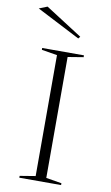

<svg xmlns="http://www.w3.org/2000/svg" viewBox="-101 -982 594 1032"><g transform="rotate(10 196.0 -466.0)"><path d="M310 -708V-698L225 -684V-24L310 -10V0H82V-10L167 -24V-684L82 -698V-708ZM264 -792 27 -914 72 -932 273 -803Z"/></g></svg>

Font: Kalnia SemiExpanded ExtraLight
Style: Regular
Weight: 250
Width: 6
Designer: Frida Medrano
Foundry: Frida Medrano
Version: Version 1.105